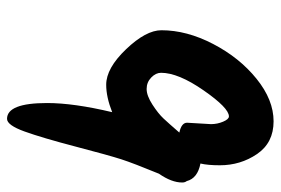

<svg xmlns="http://www.w3.org/2000/svg" viewBox="-146 -649 798 546"><g transform="rotate(90 253.0 -376.0)"><path d="M499 -495Q499 -465 474 -429Q444 -356 433 -322Q422 -288 397 -192.5Q372 -97 354 -47Q336 3 318 3Q273 3 273 -111Q273 -187 299 -296Q256 -279 221 -279Q174 -279 120 -335.5Q66 -392 66 -436Q66 -508 105 -583Q144 -658 204 -706.5Q264 -755 325 -755Q386 -755 418 -708Q450 -661 450 -602Q450 -568 445 -547Q487 -539 495 -508Q499 -503 499 -495ZM329 -509 333 -577Q333 -595 326 -611.5Q319 -628 311 -628Q287 -628 237 -556Q187 -484 187 -435Q187 -420 200.5 -407Q214 -394 233 -394Q252 -394 277.5 -410.5Q303 -427 317 -442Q331 -457 357 -487Q329 -493 329 -509Z"/></g></svg>

Font: Kalam
Style: Bold
Weight: 700
Version: Version 2.001;PS 1.0;hotconv 1.0.79;makeotf.lib2.5.61930; tt